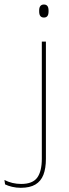

<svg xmlns="http://www.w3.org/2000/svg" viewBox="-93 -674 311 870"><path d="M96.5 0V-485.5H115V0ZM106 -594.5Q95.5 -594.5 90 -601.2Q84.5 -608 84.5 -622V-626.5Q84.5 -640 90 -646.8Q95.5 -653.5 106 -653.5Q116.5 -653.5 121.8 -646.8Q127 -640 127 -626.5V-622Q127 -608 121.8 -601.2Q116.5 -594.5 106 -594.5ZM1 177Q-19.5 177 -38.2 172.5Q-57 168 -70 161.5L-73 141.5Q-55.5 150.5 -36.5 155Q-17.5 159.5 3 159.5Q55 159.5 75.8 130.8Q96.5 102 96.5 45.5V-158H115V46Q115 88.5 103.8 117.8Q92.5 147 67.5 162Q42.5 177 1 177Z"/></svg>

Font: Anek Bangla Thin
Style: Regular
Weight: 250
Designer: Sulekha Rajkumar (Bangla), Yesha Goshar (Latin)
Foundry: Ek Type
Version: Version 1.003